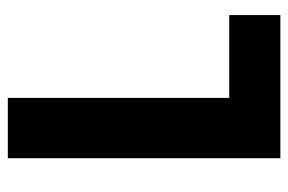

<svg xmlns="http://www.w3.org/2000/svg" viewBox="-146 -608 754 503"><g transform="rotate(-90 231.5 -357.0)"><path d="M68 0V-714H226V-134H443V0Z"/></g></svg>

Font: Noto Sans Thai Cond ExtBd
Style: Regular
Weight: 800
Width: 3
Designer: Monotype Design Team
Foundry: Monotype Imaging Inc.
Version: Version 2.002; ttfautohint (v1.8.4.7-5d5b)